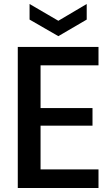

<svg xmlns="http://www.w3.org/2000/svg" viewBox="-20 -941 555 961"><path d="M69 0ZM69 0ZM473 0H69V-706H473V-614H183V-400H443V-312H183V-93H473ZM272 -760 128 -843V-921L272 -837L414 -921V-843Z"/></svg>

Font: Ulagadi Sans Medium
Style: Regular
Weight: 500
Designer: Ninad Kale (Devanagari), Jonny Pinhorn (Latin)
Foundry: Indian Type Foundry
Version: Version 3.01;March 29, 2020;FontCreator 12.0.0.2522 64-bit; 